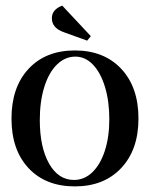

<svg xmlns="http://www.w3.org/2000/svg" viewBox="-20 -656 534 685"><path d="M21 -233Q21 -345 82 -410.5Q143 -476 247 -476Q351 -476 412.5 -410.5Q474 -345 474 -233Q474 -122 412.5 -56.5Q351 9 247 9Q143 9 82 -56Q21 -121 21 -233ZM370 -231Q370 -295 354.5 -346Q339 -397 311.5 -425.5Q284 -454 249 -454Q212 -454 183 -425.5Q154 -397 138 -345.5Q122 -294 122 -228Q122 -131 155 -72.5Q188 -14 244 -14Q281 -14 309.5 -41.5Q338 -69 354 -118Q370 -167 370 -231ZM291 -511 208 -541Q165 -556 165 -591Q165 -622 202 -636L304 -527Z"/></svg>

Font: Katibeh
Style: Regular
Weight: 400
Designer: Arabic design by Kourosh Beigpour, Latin design by Eduardo Tunni, engineering by Lasse Fister
Version: Version 1.000